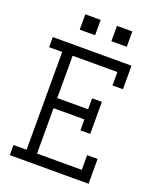

<svg xmlns="http://www.w3.org/2000/svg" viewBox="-161 -984 883 1079"><g transform="rotate(20 281.0 -444.5)"><path d="M159.2 -796.9V-888.7H251V-796.9ZM348.6 -796.9V-888.7H440.4V-796.9ZM31.2 0V-60.5H109.4V-645.5H31.2V-706.1H502V-565.4H439.5V-645.5H171.9V-392.6H356.4V-458H415V-266.6H356.4V-332H171.9V-60.5H439.5V-148.4H502V0Z"/></g></svg>

Font: Kay Pho Du
Style: Regular
Weight: 400
Designer: Victor Gaultney, Khu Oo Reh
Foundry: SIL International
Version: Version 3.000